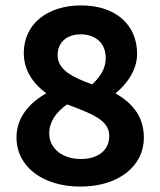

<svg xmlns="http://www.w3.org/2000/svg" viewBox="-20 -678 593 710"><path d="M384 -175C384 -122 342 -90 279 -90C212 -90 162 -128 162 -185C162 -228 188 -264 228 -292C321 -257 384 -234 384 -175ZM278 -551C337 -551 371 -515 371 -464C371 -429 356 -399 321 -366C248 -392 193 -420 193 -474C193 -523 229 -551 278 -551ZM512 -168C512 -252 465 -299 407 -333C445 -363 487 -416 487 -479C487 -586 408 -658 280 -658C156 -658 68 -590 68 -482C68 -416 104 -368 151 -333C95 -301 41 -249 41 -170C41 -61 139 12 277 12C420 12 512 -65 512 -168Z"/></svg>

Font: Falling Sky
Style: SeBd
Weight: 600
Designer: Paul D. Hunt
Foundry: Adobe Systems Incorporated
Version: Version 1.02